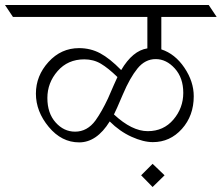

<svg xmlns="http://www.w3.org/2000/svg" viewBox="-72 -695 889 770"><path d="M368 -208Q316 -124 245.5 -124Q175 -124 123.5 -186Q72 -248 72 -319.5Q72 -391 122.5 -446.5Q173 -502 245 -502Q291 -502 329.5 -481.5Q368 -461 414 -414Q460 -492 519 -501V-627H-20L-52 -675H765L797 -627H575V-497Q630 -479 667.5 -423.5Q705 -368 705 -309Q705 -231 657.5 -178Q610 -125 541 -125Q503 -125 455.5 -146.5Q408 -168 368 -208ZM266 -457Q200 -457 159 -410Q118 -363 118 -302Q118 -241 151 -204Q184 -167 229 -167Q278 -167 311 -212Q336 -247 361 -300Q389 -365 399 -386Q362 -422 332.5 -439.5Q303 -457 266 -457ZM385 -236Q457 -169 520.5 -169Q584 -169 623.5 -215.5Q663 -262 663 -322.5Q663 -383 629 -420.5Q595 -458 552.5 -458Q510 -458 479.5 -420.5Q449 -383 421 -317Q393 -251 385 -236ZM494 8 540 -38 588 8 540 55Z"/></svg>

Font: Halant Light
Style: Regular
Weight: 300
Designer: Hitesh Malaviya (Devanagari), Satya Rajpurohit (Latin)
Foundry: Indian Type Foundry
Version: Version 1.101;PS 1.0;hotconv 1.0.78;makeotf.lib2.5.61930; tt